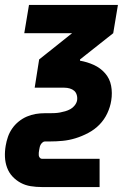

<svg xmlns="http://www.w3.org/2000/svg" viewBox="-31 -540 551 775"><path d="M138 215Q115 215 93 211.5Q71 208 52.5 198Q34 188 19.5 172.5Q5 157 -2.5 136.5Q-10 116 -11 93.5Q-12 71 -8 48Q-5 30 1 12.5Q7 -5 18 -21Q29 -37 44.5 -49.5Q60 -62 77.5 -69.5Q95 -77 113 -80Q131 -83 149 -83H169Q179 -83 190 -83.5Q201 -84 211.5 -86Q222 -88 232.5 -91Q243 -94 253 -99.5Q263 -105 270.5 -114.5Q278 -124 280 -134Q282 -145 279 -156Q276 -167 268.5 -173.5Q261 -180 250.5 -183Q240 -186 229 -186H109L127 -300L260 -406H67L86 -520H445L426 -406L292 -300V-295Q321 -290 347.5 -278Q374 -266 393 -244.5Q412 -223 417.5 -194Q423 -165 418 -134Q414 -108 402 -82.5Q390 -57 370.5 -37Q351 -17 325.5 -3.5Q300 10 274 18Q248 26 222 28.5Q196 31 170 31H150Q145 31 140 35.5Q135 40 132.5 45Q130 50 129 55.5Q128 61 127 66Q126 71 125.5 76.5Q125 82 125.5 87Q126 92 129.5 96.5Q133 101 138 101H371V215Z"/></svg>

Font: Iosevka SS18 Heavy
Style: Italic
Weight: 900
Italic angle: -9°
Monospace: yes
Designer: Belleve Invis
Foundry: Belleve Invis
Version: Version 25.1.1; ttfautohint (v1.8.4)